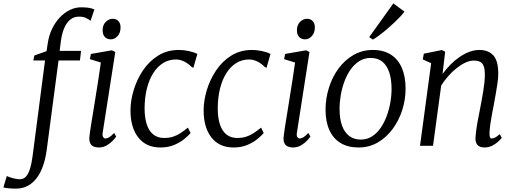

<svg xmlns="http://www.w3.org/2000/svg" viewBox="-126 -858 3029 1130"><path d="M155.5 -606.5Q162.5 -651 180.8 -688.8Q199 -726.5 225.8 -755Q252.5 -783.5 284.8 -799.2Q317 -815 351.5 -815Q371.5 -815 391.5 -812.8Q411.5 -810.5 429.5 -802.5L407 -735.5Q398 -743.5 380.5 -752Q363 -760.5 337 -760Q308.5 -760 287 -742.2Q265.5 -724.5 251.8 -692.2Q238 -660 232.5 -617L225 -558.5H351L344.5 -502H218.5L148.5 27.5Q141.5 78 127 119Q112.5 160 90.5 189.2Q68.5 218.5 39 234.8Q9.5 251 -26.5 252Q-50.5 252.5 -72.8 250.5Q-95 248.5 -106 245L-86 178Q-83 180 -69.5 184.8Q-56 189.5 -39 193.2Q-22 197 -9.5 197Q13.5 197 28 180Q42.5 163 51.5 132.2Q60.5 101.5 66 59.5L139 -502H70L76.5 -531.5L148 -557ZM455 10Q438 10 424.8 4.2Q411.5 -1.5 405 -15Q398.5 -28.5 400 -50.5Q401.5 -68.5 407.2 -105Q413 -141.5 420.8 -189.2Q428.5 -237 437 -289.8Q445.5 -342.5 453.5 -394.2Q461.5 -446 467.5 -490L403 -510L409 -540.5L532.5 -562L552.5 -552L478.5 -78Q475.5 -59.5 481 -51.2Q486.5 -43 493.5 -43Q504.5 -43 516.5 -50Q528.5 -57 545.5 -75.5L558 -54.5Q553.5 -47 539.2 -31.5Q525 -16 503.5 -3Q482 10 455 10ZM526.5 -626.5Q504.5 -626.5 491.2 -640.2Q478 -654 478 -680.5Q478 -710.5 496.2 -729Q514.5 -747.5 538 -747.5Q558 -747.5 570.8 -734.2Q583.5 -721 583.5 -696.5Q583.5 -664.5 565.8 -645.5Q548 -626.5 526.5 -626.5Z M817.5 10Q734.5 10 688.2 -48.5Q642 -107 642 -208Q642 -266 660.8 -328Q679.5 -390 715.5 -443.8Q751.5 -497.5 804.8 -530.8Q858 -564 927 -564Q953.5 -564 984 -557.8Q1014.5 -551.5 1035.5 -540.5L1012 -458.5L1000.5 -465Q988 -478 972.8 -487.8Q957.5 -497.5 941.8 -502.8Q926 -508 910 -508Q868 -508 834 -487Q800 -466 775.5 -427Q751 -388 738 -335Q725 -282 725 -217.5Q725.5 -161.5 738.8 -123.2Q752 -85 777.5 -65.5Q803 -46 839 -46Q869 -46 892.5 -53.5Q916 -61 937 -75Q958 -89 980 -107L995.5 -75Q983 -60 958.8 -40Q934.5 -20 899.2 -5Q864 10 817.5 10Z M1248 10Q1165 10 1118.8 -48.5Q1072.5 -107 1072.5 -208Q1072.5 -266 1091.2 -328Q1110 -390 1146 -443.8Q1182 -497.5 1235.2 -530.8Q1288.5 -564 1357.5 -564Q1384 -564 1414.5 -557.8Q1445 -551.5 1466 -540.5L1442.5 -458.5L1431 -465Q1418.5 -478 1403.2 -487.8Q1388 -497.5 1372.2 -502.8Q1356.5 -508 1340.5 -508Q1298.5 -508 1264.5 -487Q1230.5 -466 1206 -427Q1181.5 -388 1168.5 -335Q1155.5 -282 1155.5 -217.5Q1156 -161.5 1169.2 -123.2Q1182.5 -85 1208 -65.5Q1233.5 -46 1269.5 -46Q1299.5 -46 1323 -53.5Q1346.5 -61 1367.5 -75Q1388.5 -89 1410.5 -107L1426 -75Q1413.5 -60 1389.2 -40Q1365 -20 1329.8 -5Q1294.5 10 1248 10Z M1598 10Q1581 10 1567.8 4.2Q1554.5 -1.5 1548 -15Q1541.5 -28.5 1543 -50.5Q1544.5 -68.5 1550.2 -105Q1556 -141.5 1563.8 -189.2Q1571.5 -237 1580 -289.8Q1588.5 -342.5 1596.5 -394.2Q1604.5 -446 1610.5 -490L1546 -510L1552 -540.5L1675.5 -562L1695.5 -552L1621.5 -78Q1618.5 -59.5 1624 -51.2Q1629.5 -43 1636.5 -43Q1647.5 -43 1659.5 -50Q1671.5 -57 1688.5 -75.5L1701 -54.5Q1696.5 -47 1682.2 -31.5Q1668 -16 1646.5 -3Q1625 10 1598 10ZM1670 -626.5Q1648 -626.5 1634.8 -640.2Q1621.5 -654 1621.5 -680.5Q1621.5 -710.5 1639.8 -729Q1658 -747.5 1681.5 -747.5Q1701.5 -747.5 1714.2 -734.2Q1727 -721 1727 -696.5Q1727 -664.5 1709.2 -645.5Q1691.5 -626.5 1670 -626.5Z M2068 -564Q2130.5 -564 2173.5 -537Q2216.5 -510 2238.8 -459Q2261 -408 2261 -336Q2261 -271 2241 -209.2Q2221 -147.5 2184.2 -98Q2147.5 -48.5 2096.8 -19.2Q2046 10 1984.5 10Q1922.5 10 1879 -16Q1835.5 -42 1812.8 -92Q1790 -142 1790 -212Q1790 -278.5 1809.8 -341.5Q1829.5 -404.5 1866.2 -454.5Q1903 -504.5 1954.2 -534.2Q2005.5 -564 2068 -564ZM2055.5 -517Q2019 -517 1989.8 -499Q1960.5 -481 1938.5 -450.2Q1916.5 -419.5 1901.8 -380.5Q1887 -341.5 1879.8 -299.5Q1872.5 -257.5 1872.5 -217.5Q1872.5 -159 1887 -118.8Q1901.5 -78.5 1929.5 -57.5Q1957.5 -36.5 1998 -36.5Q2033.5 -36.5 2062.2 -54.5Q2091 -72.5 2112.8 -103.2Q2134.5 -134 2149 -172.5Q2163.5 -211 2171 -252.8Q2178.5 -294.5 2178.5 -334.5Q2178.5 -391 2165 -431.8Q2151.5 -472.5 2124.5 -494.8Q2097.5 -517 2055.5 -517ZM2047 -639.5 2189 -838 2254 -790Q2248 -780 2232.8 -763.5Q2217.5 -747 2196.8 -727.2Q2176 -707.5 2153 -687.8Q2130 -668 2108 -651.5Q2086 -635 2068.5 -625Z M2478.5 -422.5Q2499 -451 2524.2 -476.8Q2549.5 -502.5 2577.8 -522Q2606 -541.5 2636 -552.8Q2666 -564 2696 -564Q2747 -564 2776.8 -532.8Q2806.5 -501.5 2806.5 -423Q2806.5 -400 2802 -369Q2797.5 -338 2791.8 -305.8Q2786 -273.5 2781 -245.5Q2776 -219.5 2770.2 -189.5Q2764.5 -159.5 2760.2 -130Q2756 -100.5 2755 -77Q2754.5 -60.5 2757.2 -51.8Q2760 -43 2767 -43Q2777 -43 2788.8 -49Q2800.5 -55 2815 -69L2827 -47Q2823 -40.5 2808.5 -26.8Q2794 -13 2772.8 -1.5Q2751.5 10 2725 10Q2708.5 10 2696.2 4Q2684 -2 2677.8 -14.8Q2671.5 -27.5 2672.5 -48.5Q2673.5 -64.5 2676 -86Q2678.5 -107.5 2682.8 -131Q2687 -154.5 2691.8 -178.2Q2696.5 -202 2700.5 -223.5Q2704.5 -245.5 2709.2 -270Q2714 -294.5 2718 -320.2Q2722 -346 2724.8 -370.8Q2727.5 -395.5 2727.5 -417.5Q2727.5 -450 2721 -468Q2714.5 -486 2700.2 -493.8Q2686 -501.5 2662 -501.5Q2639.5 -501.5 2613.8 -489.8Q2588 -478 2562 -457.5Q2536 -437 2512.2 -410.2Q2488.5 -383.5 2470.5 -354L2422.5 0H2346L2411.5 -486L2362 -508.5L2368.5 -542L2474.5 -563.5L2494 -553.5Z"/></svg>

Font: Merriweather 28pt Light
Style: Italic
Weight: 300
Italic angle: -7.8°
Version: Version 2.101